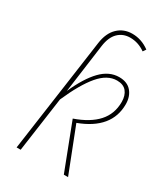

<svg xmlns="http://www.w3.org/2000/svg" viewBox="-183 -821 791 905"><g transform="rotate(30 212.5 -368.5)"><path d="M245 -241 339 0H316L220 -250Q300 -278 340.5 -323Q381 -368 381 -433Q381 -468 364 -489Q347 -510 312 -510Q260 -510 214.5 -456.5Q169 -403 123 -298L81 0H59L132 -518L146 -618Q154 -676 186 -706.5Q218 -737 264 -737Q315 -737 358 -705L347 -689Q309 -716 265 -716Q226 -716 200 -690.5Q174 -665 167 -614L154 -518L131 -349Q170 -437 214.5 -483Q259 -529 313 -529Q357 -529 380 -502Q403 -475 403 -433Q403 -300 245 -241Z"/></g></svg>

Font: Fira Sans Extra Condensed Thin
Style: Italic
Weight: 250
Width: 3
Italic angle: -8°
Designer: Carrois Corporate & Edenspiekermann AG
Foundry: Carrois Corporate GbR & Edenspiekermann AG
Version: Version 4.203